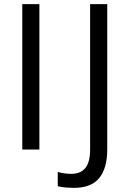

<svg xmlns="http://www.w3.org/2000/svg" viewBox="-20 -725 628 931"><path d="M88 0V-705H171V0ZM338 186Q322 186 301.5 184.5Q281 183 260 178V109Q279 114 295.5 116Q312 118 325 118Q371 118 394 89.5Q417 61 417 -1V-705H500V0Q500 91 461 138.5Q422 186 338 186Z"/></svg>

Font: Mulish
Style: Regular
Weight: 400
Designer: Vernon Adams
Foundry: Vernon Adams
Version: Version 3.603; ttfautohint (v1.8.3)